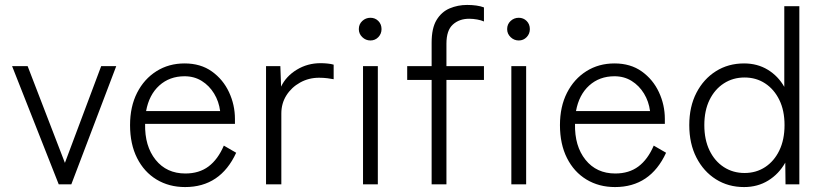

<svg xmlns="http://www.w3.org/2000/svg" viewBox="-20 -747 3334 778"><path d="M218 0 29 -479H92L243 -87L390 -479H451L269 0Z M730 11Q665 11 614.5 -19.5Q564 -50 535.5 -106.5Q507 -163 507 -240Q507 -315 535.5 -371Q564 -427 614 -458.5Q664 -490 728 -490Q793 -490 838.5 -457.5Q884 -425 908 -373.5Q932 -322 932 -265V-245H568Q566 -155 610.5 -99.5Q655 -44 731 -44Q787 -44 825 -72.5Q863 -101 887 -157L937 -128Q873 11 730 11ZM572 -297H872Q867 -336 847.5 -368Q828 -400 797.5 -419Q767 -438 728 -438Q667 -438 625.5 -400.5Q584 -363 572 -297Z M1058 0V-479H1116L1119 -396Q1139 -438 1182.5 -464.5Q1226 -491 1279 -491Q1293 -491 1307.5 -489.5Q1322 -488 1332 -485V-426Q1323 -428 1306.5 -430Q1290 -432 1273 -432Q1231 -432 1196 -412.5Q1161 -393 1140.5 -360.5Q1120 -328 1120 -287V0Z M1451 0V-479H1511V0ZM1481 -583Q1462 -583 1448 -596.5Q1434 -610 1434 -629Q1434 -649 1448 -662Q1462 -675 1481 -675Q1500 -675 1513 -662Q1526 -649 1526 -629Q1526 -610 1513 -596.5Q1500 -583 1481 -583Z M1729 0V-423H1630V-479H1729V-574Q1729 -633 1749 -666Q1769 -699 1802 -713Q1835 -727 1873 -727Q1893 -727 1910.5 -724.5Q1928 -722 1941 -717V-660Q1930 -665 1913.5 -668Q1897 -671 1881 -671Q1841 -671 1815 -647.5Q1789 -624 1789 -570V-479H1941V-423H1789V0Z M2052 0V-479H2112V0ZM2082 -583Q2063 -583 2049 -596.5Q2035 -610 2035 -629Q2035 -649 2049 -662Q2063 -675 2082 -675Q2101 -675 2114 -662Q2127 -649 2127 -629Q2127 -610 2114 -596.5Q2101 -583 2082 -583Z M2472 11Q2407 11 2356.5 -19.5Q2306 -50 2277.5 -106.5Q2249 -163 2249 -240Q2249 -315 2277.5 -371Q2306 -427 2356 -458.5Q2406 -490 2470 -490Q2535 -490 2580.5 -457.5Q2626 -425 2650 -373.5Q2674 -322 2674 -265V-245H2310Q2308 -155 2352.5 -99.5Q2397 -44 2473 -44Q2529 -44 2567 -72.5Q2605 -101 2629 -157L2679 -128Q2615 11 2472 11ZM2314 -297H2614Q2609 -336 2589.5 -368Q2570 -400 2539.5 -419Q2509 -438 2470 -438Q2409 -438 2367.5 -400.5Q2326 -363 2314 -297Z M2995 11Q2931 11 2881 -20.5Q2831 -52 2802 -108.5Q2773 -165 2773 -240Q2773 -315 2802 -371Q2831 -427 2881 -458.5Q2931 -490 2995 -490Q3049 -490 3091 -464.5Q3133 -439 3158 -395V-722H3219V0H3163L3162 -88Q3136 -42 3093 -15.5Q3050 11 2995 11ZM2997 -46Q3044 -46 3080.5 -70Q3117 -94 3138 -137.5Q3159 -181 3159 -240Q3159 -299 3138 -342Q3117 -385 3080.5 -409Q3044 -433 2997 -433Q2950 -433 2913 -409Q2876 -385 2855 -342Q2834 -299 2834 -240Q2834 -181 2855 -137.5Q2876 -94 2913 -70Q2950 -46 2997 -46Z"/></svg>

Font: Zen Kaku Gothic New
Style: Regular
Weight: 400
Designer: Yoshimichi Ohira
Foundry: Positype
Version: Version 1.001